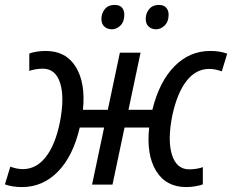

<svg xmlns="http://www.w3.org/2000/svg" viewBox="-33 -750 943 780"><path d="M56 10Q17 10 -13 -1L9 -73Q35 -63 60 -63Q114 -63 152.5 -111.5Q191 -160 210 -252Q230 -353 211.5 -412Q193 -471 141 -471Q127 -471 112 -468.5Q97 -466 86 -462V-532Q96 -537 115 -540Q134 -543 153 -543Q235 -543 275 -478Q315 -413 304 -304H405L454 -536H538L489 -304H586Q614 -418 675.5 -480.5Q737 -543 821 -543Q860 -543 890 -532L868 -460Q842 -470 817 -470Q763 -470 725 -421.5Q687 -373 667 -281Q647 -181 665.5 -121.5Q684 -62 736 -62Q750 -62 765.5 -64.5Q781 -67 791 -71V-1Q781 3 762 6.5Q743 10 724 10Q641 10 601 -56Q561 -122 573 -232H473L424 0H341L390 -232H291Q264 -116 202.5 -53Q141 10 56 10ZM601 -631Q583 -631 571 -642Q559 -653 559 -673Q559 -696 573 -713Q587 -730 612 -730Q632 -730 642 -719Q652 -708 652 -690Q652 -662 636 -646.5Q620 -631 601 -631ZM422 -631Q403 -631 391 -642Q379 -653 379 -673Q379 -696 393 -713Q407 -730 432 -730Q453 -730 462.5 -719Q472 -708 472 -690Q472 -662 456.5 -646.5Q441 -631 422 -631Z"/></svg>

Font: Noto Sans
Style: Italic
Weight: 400
Italic angle: -12°
Designer: Monotype Design Team
Foundry: Monotype Imaging Inc.
Version: Version 2.013; ttfautohint (v1.8.4.7-5d5b)